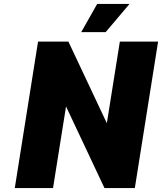

<svg xmlns="http://www.w3.org/2000/svg" viewBox="-20 -954 822 974"><path d="M173 -743H327L522 -329L588 -743H782L664 0H510L315 -414L249 0H55ZM473 -934H637L516 -791H392Z"/></svg>

Font: Exo Black
Style: Italic
Weight: 900
Italic angle: -9°
Designer: Natanael Gama
Foundry: Natanael Gama
Version: Version 1.500; ttfautohint (v1.6)